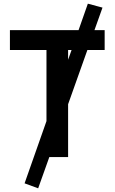

<svg xmlns="http://www.w3.org/2000/svg" viewBox="-20 -858 626 1049"><path d="M188.5 170.9 114.3 143.6 233.9 -196.3V-585H34.2V-693.4H409.2L460 -837.9L540 -816.4L496.1 -693.4H551.8V-585H457.5L352.1 -288.6V0H249.5ZM352.1 -531.7 371.1 -585H352.1Z"/></svg>

Font: Cascadia Mono PL SemiBold
Style: Regular
Weight: 600
Monospace: yes
Designer: Aaron Bell
Foundry: Saja Typeworks
Version: Version 2404.023; ttfautohint (v1.8.4)